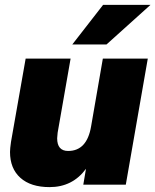

<svg xmlns="http://www.w3.org/2000/svg" viewBox="-20 -756 636 786"><path d="M183 10Q106 10 63.5 -28Q21 -66 21 -134Q21 -147 25 -175L85 -516H269L216 -213Q214 -197 214 -190Q214 -138 259 -138Q336 -138 353 -239L401 -516H585L495 0H321L332 -65Q277 10 183 10ZM416 -574H276L402 -736H596Z"/></svg>

Font: Creato Display Black
Style: Italic
Weight: 900
Italic angle: -10°
Version: Version 1.000